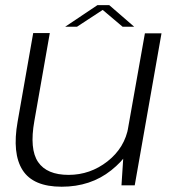

<svg xmlns="http://www.w3.org/2000/svg" viewBox="-20 -720 678 746"><path d="M452 0H503.5L607.5 -590.5H543L460 -123ZM173.5 -591.5H109L48.5 -247.5Q26.5 -123.5 67.8 -59Q109 5.5 219.5 5.5Q332 5.5 412 -58.2Q492 -122 505 -197L479 -227.5Q465 -146 397.8 -93.2Q330.5 -40.5 246.5 -40.5Q162 -40.5 128 -90.5Q94 -140.5 113.5 -250ZM233 -616H279L379 -681.5L456.5 -616H501.5L404.5 -700H358.5Z"/></svg>

Font: Anybody SemiExpanded Light
Style: Italic
Weight: 300
Width: 6
Italic angle: -10°
Version: Version 1.113;gftools[0.9.25]